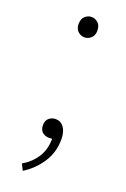

<svg xmlns="http://www.w3.org/2000/svg" viewBox="-123 -499 454 692"><g transform="rotate(20 104.0 -153.0)"><path d="M104 -378Q90 -378 79 -388Q68 -398 68 -416Q68 -436 79 -446Q90 -456 104 -456Q118 -456 129 -446Q140 -436 140 -416Q140 -398 129 -388Q118 -378 104 -378ZM60 150 48 126Q80 108 100 77.5Q120 47 120 5Q116 6 108 6Q93 6 82.5 -3Q72 -12 72 -30Q72 -48 83 -57Q94 -66 108 -66Q128 -66 140 -49.5Q152 -33 152 -4Q152 47 125.5 86.5Q99 126 60 150Z"/></g></svg>

Font: TypoPRO Source Sans Pro
Style: Regular
Weight: 200
Designer: Paul D. Hunt
Foundry: Adobe Systems Incorporated
Version: Version 2.020;PS 2.000;hotconv 1.0.86;makeotf.lib2.5.63406